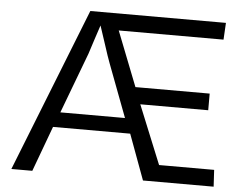

<svg xmlns="http://www.w3.org/2000/svg" viewBox="-53 -823 1106 887"><g transform="rotate(5 500.0 -379.5)"><path d="M330.6 -758.8H959.5L955.1 -680.7H469.2L568.8 -426.8H913.1V-349.6H598.1L709 -77.6H964.4L968.8 0H641.1L563.5 -210.4H205.6L127.9 0H30.8ZM533.2 -280.3 456.1 -484.4Q439 -528.8 427.7 -561.5L406.2 -627Q396 -659.7 383.3 -696.3Q372.1 -664.1 361.8 -631.3Q361.8 -631.3 339.4 -562Q339.4 -562 233.4 -280.3Z"/></g></svg>

Font: Duru Sans
Style: Regular
Weight: 400
Designer: Onur Yazõcõgil
Foundry: Onur Yazõcõgil
Version: Version 1.002